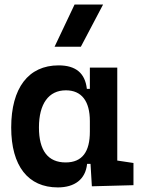

<svg xmlns="http://www.w3.org/2000/svg" viewBox="-20 -815 626 845"><path d="M234.4 9.8C307.6 9.8 356.4 -24.9 363.3 -93.8H378.4L384.3 4.9L567.4 0V-97.7L496.1 -108.4V-517.6H375.5V-423.8H362.3C354.5 -493.2 313.5 -527.3 237.8 -527.3C105 -527.3 29.3 -427.7 29.3 -253.9C29.3 -84 104 9.8 234.4 9.8ZM375.5 -235.4C375.5 -147.5 342.3 -100.1 269 -100.1C191.4 -100.1 151.4 -151.9 151.4 -253.9C151.4 -358.4 194.3 -417.5 270 -417.5C338.9 -417.5 375.5 -370.1 375.5 -282.2ZM220.2 -609.4H335.9L433.6 -794.9H308.1Z"/></svg>

Font: Cascadia Mono SemiBold
Style: Regular
Weight: 600
Monospace: yes
Designer: Aaron Bell
Foundry: Saja Typeworks
Version: Version 2404.023